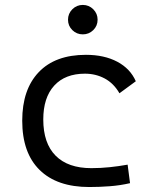

<svg xmlns="http://www.w3.org/2000/svg" viewBox="-20 -750 626 780"><path d="M342.8 9.8Q211.4 9.8 140.9 -59.6Q70.3 -128.9 70.3 -259.8Q70.3 -386.7 137.5 -457Q204.6 -527.3 329.1 -527.3Q403.3 -527.3 456.3 -499.3Q509.3 -471.2 531.7 -419.9L465.3 -371.1Q441.9 -411.6 405.3 -431.2Q368.7 -450.7 325.2 -450.7Q244.6 -450.7 200.2 -402.1Q155.8 -353.5 155.8 -264.6Q155.8 -168 206.1 -117.4Q256.3 -66.9 351.1 -66.9Q388.7 -66.9 425.8 -70.8Q462.9 -74.7 498.5 -81.1L508.3 -5.9Q468.3 3.4 425.8 6.6Q383.3 9.8 342.8 9.8ZM316.4 -610.4Q291.5 -610.4 273.9 -627.7Q256.3 -645 256.3 -669.9Q256.3 -694.8 273.9 -712.4Q291.5 -730 316.4 -730Q341.3 -730 358.9 -712.4Q376.5 -694.8 376.5 -669.9Q376.5 -645 358.9 -627.7Q341.3 -610.4 316.4 -610.4Z"/></svg>

Font: Cascadia Code PL SemiLight
Style: Regular
Weight: 350
Monospace: yes
Designer: Aaron Bell
Foundry: Saja Typeworks
Version: Version 2404.023; ttfautohint (v1.8.4)